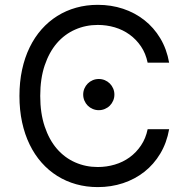

<svg xmlns="http://www.w3.org/2000/svg" viewBox="-20 -757 767 787"><path d="M585.2 -500Q577.4 -538 557.9 -566.8Q538.4 -595.5 511.2 -615.2Q484 -634.9 450.5 -644.9Q416.9 -654.8 380.7 -654.8Q331.3 -654.8 288.2 -635.8Q245 -616.8 213.2 -580.1Q181.5 -543.3 163.2 -489Q144.9 -434.7 144.9 -363.6Q144.9 -293 163.2 -238.5Q181.5 -183.9 213.2 -147.2Q245 -110.4 288.2 -91.4Q331.3 -72.4 380.7 -72.4Q416.9 -72.4 450.5 -82.4Q484 -92.3 511.2 -112Q538.4 -131.7 557.9 -160.7Q577.4 -189.6 585.2 -227.3H673.3Q663.4 -171.5 636.9 -127.3Q610.4 -83.1 571.7 -52.7Q533 -22.4 484.4 -6.2Q435.7 9.9 380.7 9.9Q334.2 9.9 292.3 -1.8Q250.4 -13.5 214.7 -35.9Q179 -58.2 150.4 -90.6Q121.8 -122.9 101.6 -164.4Q81.3 -206 70.5 -256Q59.7 -306.1 59.7 -363.6Q59.7 -421.2 70.5 -471.2Q81.3 -521.3 101.6 -562.9Q121.8 -604.4 150.4 -636.7Q179 -669 214.7 -691.4Q250.4 -713.8 292.3 -725.5Q334.2 -737.2 380.7 -737.2Q435.7 -737.2 484.4 -721.1Q533 -704.9 571.7 -674.5Q610.4 -644.2 636.9 -600.1Q663.4 -556.1 673.3 -500ZM384.9 -305.4Q371.8 -305.4 360.1 -310.4Q348.4 -315.3 339.7 -324Q331 -332.7 326 -344.5Q321 -356.2 321 -369.3Q321 -382.5 326 -394.2Q331 -405.9 339.7 -414.6Q348.4 -423.3 360.1 -428.3Q371.8 -433.2 384.9 -433.2Q398.1 -433.2 409.8 -428.3Q421.5 -423.3 430.2 -414.6Q438.9 -405.9 443.9 -394.2Q448.9 -382.5 448.9 -369.3Q448.9 -356.2 443.9 -344.5Q438.9 -332.7 430.2 -324Q421.5 -315.3 409.8 -310.4Q398.1 -305.4 384.9 -305.4Z"/></svg>

Font: Fast_Sans
Style: Regular
Weight: 400
Designer: Rasmus Andersson
Foundry: rsms
Version: Version 3.018;git-588b23468